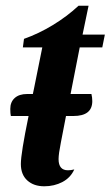

<svg xmlns="http://www.w3.org/2000/svg" viewBox="-20 -631 387 672"><path d="M259 -465 227 -302H300Q303 -290 303 -277Q303 -225 237 -225H211L193 -132Q185 -92 185 -74Q185 -35 218 -35Q228 -35 240 -38Q227 -9 198.5 6Q170 21 135 21Q98 21 75.5 0.5Q53 -20 53 -57Q53 -94 80 -225H18Q16 -233 16 -250Q16 -274 31.5 -288Q47 -302 75 -302H95Q97 -309 99 -321L128 -465H60L64 -495Q115 -513 164.5 -543Q214 -573 255 -611H290L269 -510H347L338 -465Z"/></svg>

Font: Sansita Medium Italic
Style: Regular
Weight: 500
Italic angle: -11°
Designer: Pablo Cosgaya
Foundry: Omnibus-Type
Version: Version 1.006